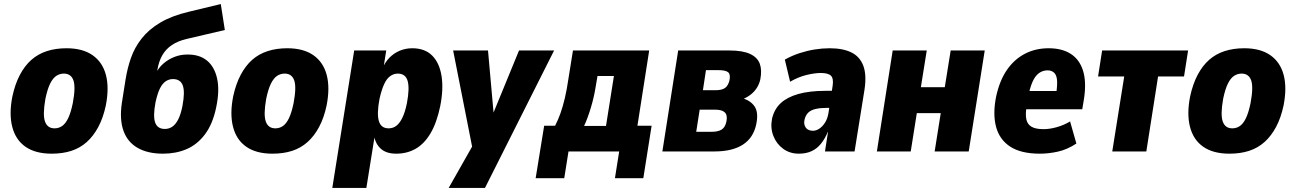

<svg xmlns="http://www.w3.org/2000/svg" viewBox="-20 -747 6392 947"><path d="M235 11Q155 11 106 -23Q57 -57 40.5 -121Q24 -185 41 -271Q54 -332 78 -377.5Q102 -423 135 -452Q168 -481 211.5 -495Q255 -509 308 -509Q388 -509 437 -474.5Q486 -440 502.5 -377Q519 -314 502 -227Q489 -166 465 -121Q441 -76 408 -46.5Q375 -17 332 -3Q289 11 235 11ZM249 -114Q270 -114 286.5 -125.5Q303 -137 316 -163.5Q329 -190 339 -238Q354 -318 342 -351Q330 -384 295 -384Q275 -384 258 -373Q241 -362 227.5 -335Q214 -308 204 -260Q190 -181 202 -147.5Q214 -114 249 -114Z M784 11Q709 11 659 -17.5Q609 -46 589 -102Q569 -158 581 -239L599 -353Q608 -410 626 -461.5Q644 -513 679 -557.5Q714 -602 770.5 -635.5Q827 -669 911 -689L1069 -727L1089 -599L901 -555Q858 -545 828 -525Q798 -505 780.5 -474.5Q763 -444 756 -401L754 -382H747Q762 -413 786.5 -434Q811 -455 841 -466.5Q871 -478 903 -478Q963 -479 1000.5 -448.5Q1038 -418 1051 -359Q1064 -300 1046 -216Q1029 -135 991 -84.5Q953 -34 900.5 -11.5Q848 11 784 11ZM793 -111Q814 -111 830.5 -122.5Q847 -134 859.5 -159Q872 -184 880 -225Q893 -294 881.5 -325.5Q870 -357 833 -357Q813 -357 796.5 -345.5Q780 -334 768 -309Q756 -284 747 -242Q734 -173 745.5 -142Q757 -111 793 -111Z M1324 11Q1244 11 1195 -23Q1146 -57 1129.5 -121Q1113 -185 1130 -271Q1143 -332 1167 -377.5Q1191 -423 1224 -452Q1257 -481 1300.5 -495Q1344 -509 1397 -509Q1477 -509 1526 -474.5Q1575 -440 1591.5 -377Q1608 -314 1591 -227Q1578 -166 1554 -121Q1530 -76 1497 -46.5Q1464 -17 1421 -3Q1378 11 1324 11ZM1338 -114Q1359 -114 1375.5 -125.5Q1392 -137 1405 -163.5Q1418 -190 1428 -238Q1443 -318 1431 -351Q1419 -384 1384 -384Q1364 -384 1347 -373Q1330 -362 1316.5 -335Q1303 -308 1293 -260Q1279 -181 1291 -147.5Q1303 -114 1338 -114Z M1619 180 1727 -498H1885L1870 -403H1863Q1878 -439 1900.5 -462Q1923 -485 1952 -497Q1981 -509 2013 -509Q2076 -509 2112 -472.5Q2148 -436 2158 -371Q2168 -306 2151 -222Q2134 -141 2103.5 -89.5Q2073 -38 2030.5 -13.5Q1988 11 1934 11Q1883 11 1855.5 -16Q1828 -43 1824 -87L1830 -88L1787 180ZM1897 -114Q1919 -114 1935.5 -127Q1952 -140 1965 -167Q1978 -194 1987 -238Q2001 -312 1990.5 -348Q1980 -384 1942 -384Q1922 -384 1904.5 -371.5Q1887 -359 1874.5 -331.5Q1862 -304 1852 -260Q1838 -187 1848.5 -150.5Q1859 -114 1897 -114Z M2193 180 2312 -30 2319 29 2215 -498H2387L2417 -162H2402L2540 -498H2713L2372 180Z M2622 132 2664 -127H2718Q2733 -156 2744.5 -188.5Q2756 -221 2766 -263Q2776 -305 2784 -361L2806 -498H3182L3124 -127H3194L3153 132H3013L3034 0H2784L2763 132ZM2861 -126H2969L3008 -372H2927L2918 -319Q2910 -268 2894 -215Q2878 -162 2861 -126Z M3247 0 3325 -498H3578Q3643 -498 3679.5 -481Q3716 -464 3727.5 -432.5Q3739 -401 3730 -355Q3725 -333 3713.5 -314.5Q3702 -296 3684 -281.5Q3666 -267 3639 -256L3640 -263Q3683 -251 3702.5 -221Q3722 -191 3710 -134Q3696 -67 3644 -33.5Q3592 0 3504 0ZM3414 -97H3491Q3522 -97 3539.5 -108Q3557 -119 3563 -148Q3569 -179 3555 -192.5Q3541 -206 3509 -206H3431ZM3447 -302H3509Q3541 -302 3556.5 -313.5Q3572 -325 3578 -351Q3584 -380 3571.5 -390.5Q3559 -401 3524 -401H3462Z M3920 11Q3876 11 3843 -13Q3810 -37 3794.5 -76.5Q3779 -116 3788 -162Q3799 -209 3831 -238.5Q3863 -268 3918 -283.5Q3973 -299 4052 -299H4102L4089 -215H4060Q4026 -215 4002.5 -209.5Q3979 -204 3966 -191Q3953 -178 3948 -156Q3943 -134 3954 -118Q3965 -102 3990 -102Q4005 -102 4020.5 -112Q4036 -122 4048.5 -141Q4061 -160 4066 -188L4087 -325Q4092 -360 4078.5 -373.5Q4065 -387 4028 -387Q3999 -387 3959 -377.5Q3919 -368 3877 -344L3851 -453Q3887 -473 3924 -485Q3961 -497 3998.5 -503Q4036 -509 4072 -509Q4137 -509 4179 -488.5Q4221 -468 4238 -423Q4255 -378 4244 -305L4195 0H4049L4064 -96H4063Q4049 -63 4029.5 -38.5Q4010 -14 3983 -1.5Q3956 11 3920 11Z M4305 0 4383 -498H4551L4522 -317H4640L4669 -498H4837L4758 0H4590L4620 -189H4502L4472 0Z M5109 11Q5016 11 4963 -23.5Q4910 -58 4893 -121Q4876 -184 4893 -270Q4910 -349 4946 -401.5Q4982 -454 5034.5 -481.5Q5087 -509 5152 -509Q5218 -509 5261 -481.5Q5304 -454 5321.5 -399.5Q5339 -345 5327 -262L5318 -208H5024L5038 -298H5205L5189 -282Q5196 -328 5193.5 -353Q5191 -378 5178.5 -389Q5166 -400 5147 -400Q5123 -400 5104 -386Q5085 -372 5072 -342Q5059 -312 5050 -263L5044 -225Q5037 -185 5042 -159.5Q5047 -134 5067.5 -122Q5088 -110 5127 -110Q5158 -110 5193 -120Q5228 -130 5258 -148L5289 -39Q5243 -9 5197.5 1Q5152 11 5109 11Z M5466 0 5525 -370H5396L5416 -498H5840L5820 -370H5692L5634 0Z M6044 11Q5964 11 5915 -23Q5866 -57 5849.5 -121Q5833 -185 5850 -271Q5863 -332 5887 -377.5Q5911 -423 5944 -452Q5977 -481 6020.5 -495Q6064 -509 6117 -509Q6197 -509 6246 -474.5Q6295 -440 6311.5 -377Q6328 -314 6311 -227Q6298 -166 6274 -121Q6250 -76 6217 -46.5Q6184 -17 6141 -3Q6098 11 6044 11ZM6058 -114Q6079 -114 6095.5 -125.5Q6112 -137 6125 -163.5Q6138 -190 6148 -238Q6163 -318 6151 -351Q6139 -384 6104 -384Q6084 -384 6067 -373Q6050 -362 6036.5 -335Q6023 -308 6013 -260Q5999 -181 6011 -147.5Q6023 -114 6058 -114Z"/></svg>

Font: Nunito Sans 10pt Condensed Black
Style: Italic
Weight: 900
Width: 3
Italic angle: -9°
Designer: Vernon Adams
Foundry: Vernon Adams
Version: Version 3.101;gftools[0.9.27]